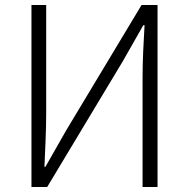

<svg xmlns="http://www.w3.org/2000/svg" viewBox="-20 -749 757 769"><path d="M106 0H169L472 -504L554 -648H559C555 -578 551 -510 551 -437V0H611V-729H547L244 -225L162 -81H158C161 -153 165 -226 165 -297V-729H106Z"/></svg>

Font: Noto Sans Japanese Light
Style: Regular
Weight: 300
Designer: Ryoko NISHIZUKA (kana & ideographs); Paul D. Hunt (Latin, Greek & Cyrillic); Wenlong ZHANG (bopomofo); Sandoll Communica
Foundry: Adobe Systems Incorporated
Version: Version 1.000;PS 1;hotconv 1.0.78;makeotf.lib2.5.61930